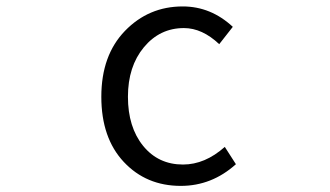

<svg xmlns="http://www.w3.org/2000/svg" viewBox="-20 -574 1040 606"><path d="M550.8 12.7Q441.4 12.7 370.6 -63Q299.8 -138.7 299.8 -268.6Q299.8 -399.4 374.5 -476.6Q449.2 -553.7 556.6 -553.7Q645.5 -553.7 714.8 -489.3L671.9 -434.6Q618.2 -485.4 560.5 -485.4Q484.4 -485.4 434.1 -424.8Q383.8 -364.3 383.8 -268.6Q383.8 -172.9 431.6 -113.8Q479.5 -54.7 557.6 -54.7Q627 -54.7 689.5 -110.4L724.6 -55.7Q648.4 12.7 550.8 12.7Z"/></svg>

Font: GenEi Gothic M SemiLight
Style: Regular
Weight: 350
Designer: o_tamon (Modified); [Source Han Sans]
Ryoko NISHIZUKA  (kana & ideographs); Paul D. Hunt (Latin, Greek & Cyrillic); Wenl
Version: Version 1.1a;Original Version 1.004